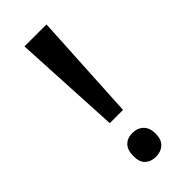

<svg xmlns="http://www.w3.org/2000/svg" viewBox="-206 -659 697 697"><g transform="rotate(-45 142.0 -310.5)"><path d="M86 -621H199L176 -205H108ZM140 0Q116 0 100 -14Q84 -28 84 -60Q84 -91 99.5 -106.5Q115 -122 140 -122Q166 -122 182.5 -106.5Q199 -91 199 -60Q199 -30 182.5 -15Q166 0 140 0Z"/></g></svg>

Font: Noto Sans Syriac Medium
Style: Regular
Weight: 500
Designer: Patrick Giasson and the Monotype Design Team
Foundry: Monotype Imaging Inc.
Version: Version 3.000; ttfautohint (v1.8.4.7-5d5b)